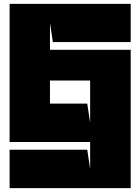

<svg xmlns="http://www.w3.org/2000/svg" viewBox="-20 -819 730 999"><path d="M30 -799H660V-600H255L240 -700V-560H660V160H30V-40H434L449 60V-80H30ZM434 -280 449 -180V-400H240V-280Z"/></svg>

Font: Banana Brick
Style: Regular
Weight: 400
Designer: artmaker
Foundry: artmaker
Version: Version 4.000 2011 initial release